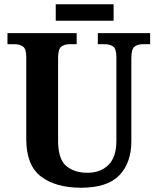

<svg xmlns="http://www.w3.org/2000/svg" viewBox="-20 -869 738 899"><path d="M360 10Q241 10 172 -42.5Q103 -95 103 -218V-601Q103 -641 87 -651.5Q71 -662 49 -662H15V-714H339V-662H305Q283 -662 267.5 -651Q252 -640 252 -597V-210Q252 -125 289.5 -92.5Q327 -60 390 -60Q451 -60 488 -97Q525 -134 525 -210V-601Q525 -641 509.5 -651.5Q494 -662 471 -662H438V-714H683V-662H648Q626 -662 610.5 -651Q595 -640 595 -597V-208Q595 -107 539 -48.5Q483 10 360 10ZM241 -772V-849H512V-772Z"/></svg>

Font: Noto Serif Thai SemiCondensed
Style: Bold
Weight: 700
Width: 4
Designer: Monotype Design Team
Foundry: Monotype Imaging Inc.
Version: Version 2.002; ttfautohint (v1.8.4.7-5d5b)